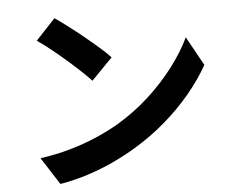

<svg xmlns="http://www.w3.org/2000/svg" viewBox="-55 -824 1109 925"><g transform="rotate(-5 500.0 -361.0)"><path d="M241.1 -760.4Q267.3 -742.4 302.3 -716Q337.3 -689.6 374.5 -659.3Q411.6 -629 444.7 -600.2Q477.8 -571.4 499.1 -548.5L397.3 -444.3Q377.8 -465.5 347 -494.4Q316.2 -523.4 280.3 -554.4Q244.4 -585.5 209.4 -613.3Q174.4 -641 147 -659.8ZM115.5 -94.2Q194.4 -105.3 263.1 -125.2Q331.8 -145 391.1 -170.8Q450.4 -196.5 498.8 -225Q584.1 -275.7 654.8 -340.7Q725.5 -405.8 778.7 -476.2Q831.9 -546.6 863.4 -613.5L940.9 -473.3Q903.1 -405.6 847.4 -338.8Q791.7 -271.9 721.9 -211.7Q652.2 -151.5 571 -102.9Q520.5 -72.5 461.2 -44.7Q402 -16.8 336.4 4.4Q270.7 25.7 200.3 37.7Z"/></g></svg>

Font: Noto Sans TC Thin
Style: Regular
Weight: 100
Designer: Ryoko NISHIZUKA 西塚涼子 (kana, bopomofo & ideographs); Paul D. Hunt (Latin, Greek & Cyrillic); Sandoll Communications 산돌커뮤니
Foundry: Adobe
Version: Version 2.004-H2;hotconv 1.0.118;makeotfexe 2.5.65603